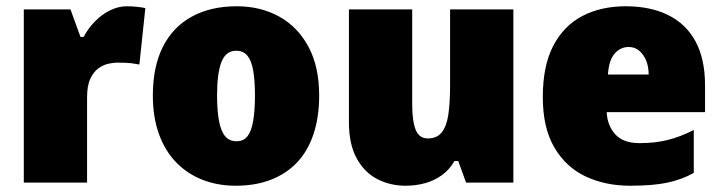

<svg xmlns="http://www.w3.org/2000/svg" viewBox="-20 -583 2310 613"><path d="M385 -563Q402 -563 419.5 -561Q437 -559 444 -557L425 -377Q415 -379 400.5 -381Q386 -383 353 -383Q342 -383 326 -379.5Q310 -376 294.5 -365Q279 -354 268.5 -332Q258 -310 258 -272V0H56V-553H205L237 -465H247Q261 -492 283 -514.5Q305 -537 331.5 -550Q358 -563 385 -563Z M999 -278Q999 -209 981 -155Q963 -101 928.5 -64.5Q894 -28 844.5 -9Q795 10 733 10Q675 10 626.5 -9Q578 -28 542.5 -64.5Q507 -101 487.5 -155Q468 -209 468 -278Q468 -370 500 -433.5Q532 -497 592.5 -530Q653 -563 736 -563Q812 -563 871.5 -530Q931 -497 965 -433.5Q999 -370 999 -278ZM673 -278Q673 -231 679 -198Q685 -165 698.5 -148.5Q712 -132 735 -132Q758 -132 770.5 -148.5Q783 -165 788.5 -198Q794 -231 794 -278Q794 -325 788.5 -357Q783 -389 770 -405Q757 -421 734 -421Q701 -421 687 -385Q673 -349 673 -278Z M1619 -553V0H1468L1443 -69H1431Q1415 -41 1390.5 -23.5Q1366 -6 1336.5 2Q1307 10 1275 10Q1226 10 1185 -11Q1144 -32 1119 -77Q1094 -122 1094 -193V-553H1296V-251Q1296 -197 1307 -169Q1318 -141 1346 -141Q1375 -141 1390.5 -160.5Q1406 -180 1411.5 -218Q1417 -256 1417 -311V-553Z M1978 -563Q2056 -563 2113 -535Q2170 -507 2200.5 -451Q2231 -395 2231 -310V-225H1917Q1919 -182 1944.5 -154Q1970 -126 2022 -126Q2071 -126 2111.5 -136Q2152 -146 2195 -168V-31Q2158 -10 2111.5 0Q2065 10 1992 10Q1913 10 1850 -19.5Q1787 -49 1750 -112Q1713 -175 1713 -273Q1713 -373 1746.5 -437Q1780 -501 1839.5 -532Q1899 -563 1978 -563ZM1987 -433Q1961 -433 1942.5 -412Q1924 -391 1921 -345H2051Q2051 -370 2043 -389.5Q2035 -409 2021 -421Q2007 -433 1987 -433Z"/></svg>

Font: Noto Sans Display Black
Style: Regular
Weight: 900
Designer: Monotype Design Team
Foundry: Monotype Imaging Inc.
Version: Version 2.003